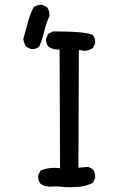

<svg xmlns="http://www.w3.org/2000/svg" viewBox="-20 -794 540 807"><path d="M248 -7.8Q222.7 -11.7 196.3 -9.8Q169.9 -7.8 150.4 -21.5Q138.7 -35.2 140.6 -57.6L150.4 -77.1Q187.5 -92.8 232.4 -86.9L230.5 -585.9Q203.1 -584 183.6 -597.7Q171.9 -611.3 173.8 -632.8L183.6 -652.3L203.1 -662.1Q342.8 -662.1 370.1 -646.5Q381.8 -632.8 379.9 -611.3L370.1 -591.8Q354.5 -582 336.9 -580.1L311.5 -584L309.6 -88.9L350.6 -92.8L370.1 -83Q381.8 -67.4 379.9 -44.9L370.1 -25.4Q342.8 -11.7 312 -8.8Q281.2 -5.9 248 -7.8ZM109.4 -587.9 89.8 -597.7Q80.1 -613.3 78.1 -630.9Q87.9 -664.1 96.7 -698.2Q105.5 -732.4 121.1 -763.7Q136.7 -775.4 158.2 -773.4L177.7 -763.7Q189.5 -748 187.5 -726.6Q173.8 -695.3 166 -662.1Q158.2 -628.9 144.5 -597.7Q130.9 -585.9 109.4 -587.9Z"/></svg>

Font: NaikaiFont
Style: Regular
Weight: 400
Version: Version 1.67